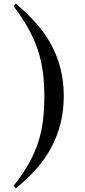

<svg xmlns="http://www.w3.org/2000/svg" viewBox="-20 -835 458 1039"><path d="M53 171Q102 110 134.5 52.5Q167 -5 186 -63Q205 -121 212.5 -182.5Q220 -244 220 -315Q220 -386 211.5 -448.5Q203 -511 183 -569.5Q163 -628 131 -685Q99 -742 53 -802L66 -815Q129 -762 177.5 -707Q226 -652 258.5 -591Q291 -530 308 -461.5Q325 -393 325 -315Q325 -237 308 -168.5Q291 -100 258.5 -38.5Q226 23 177.5 78Q129 133 66 184L53 171Z"/></svg>

Font: XinYuGongZhangJiaSongA
Style: Regular
Weight: 900
Designer: XinYuGong
Foundry: Adobe Systems Incorporated
Version: Version 1.00